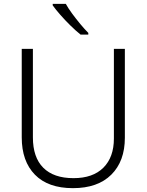

<svg xmlns="http://www.w3.org/2000/svg" viewBox="-20 -968 762 998"><path d="M629 -252Q629 -130 558.5 -60Q488 10 359 10Q230 10 161.5 -60Q93 -130 93 -254V-714H151V-254Q151 -150 205 -96Q259 -42 362 -42Q463 -42 517.5 -96.5Q572 -151 572 -248V-714H629ZM322 -948Q334 -926 354.5 -898Q375 -870 397.5 -843Q420 -816 439 -797V-788H399Q374 -808 346 -835.5Q318 -863 293.5 -891Q269 -919 254 -940V-948Z"/></svg>

Font: Noto Sans Canadian Aboriginal Light
Style: Regular
Weight: 300
Designer: Monotype Design Team, Typotheque's Kevin King
Foundry: Monotype Imaging Inc.
Version: Version 2.004; ttfautohint (v1.8.4.7-5d5b)